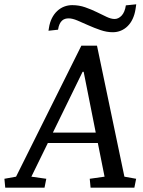

<svg xmlns="http://www.w3.org/2000/svg" viewBox="-81 -873 667 893"><path d="M497.6 -51.3 552.2 -41.5 543.9 0H340.3L336.4 -41.5L405.3 -51.3L374 -208H141.6L64.9 -51.3L134.3 -41.5L126 0H-56.6L-60.5 -41.5L-6.3 -51.3L297.4 -660.6H370.1ZM303.2 -539.1 165 -256.3H364.3L308.1 -539.1ZM146.5 -742.2Q150.4 -768.6 160.4 -788.3Q170.4 -808.1 185.1 -821.8Q199.7 -835.4 217.5 -842.3Q235.4 -849.1 254.9 -849.1Q286.6 -849.1 315.2 -839.1Q343.8 -829.1 368.7 -816.9Q393.6 -804.7 414.6 -794.7Q435.5 -784.7 452.1 -784.7Q469.7 -784.7 484.6 -800.3Q499.5 -815.9 504.4 -848.1L552.7 -853L549.3 -830.1Q545.4 -805.2 536.1 -785.4Q526.9 -765.6 512.9 -751.7Q499 -737.8 481.4 -730.5Q463.9 -723.1 443.4 -723.1Q415.5 -723.1 386.2 -733.2Q356.9 -743.2 329.8 -755.4Q302.7 -767.6 279.1 -777.6Q255.4 -787.6 238.3 -787.6Q230 -787.6 222.2 -785.4Q214.4 -783.2 207.8 -777.3Q201.2 -771.5 196.3 -761.2Q191.4 -751 189 -734.9L144.5 -730Z"/></svg>

Font: Noticia Text
Style: Italic
Weight: 400
Italic angle: -8°
Designer: JM Sole
Foundry: JM Sole
Version: Version 1.003